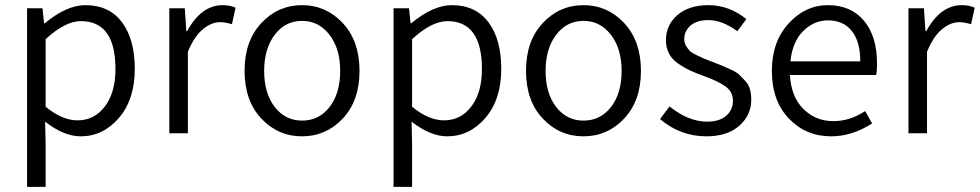

<svg xmlns="http://www.w3.org/2000/svg" viewBox="-20 -517 3802 745"><path d="M85 208V-485H145L151 -427H154Q239 -497 311 -497Q404 -497 453.5 -430.5Q503 -364 503 -250Q503 -131 441.5 -59.5Q380 12 293 12Q228 12 155 -45L157 41V208ZM281 -50Q346 -50 387 -104Q428 -158 428 -249Q428 -435 294 -435Q233 -435 157 -365V-103Q221 -50 281 -50Z M637 0V-485H697L703 -396H706Q761 -497 844 -497Q873 -497 894 -487L880 -423Q854 -431 834 -431Q800 -431 766.5 -403Q733 -375 709 -316V0Z M1310 -57Q1245 12 1152 12Q1059 12 994 -57Q929 -126 929 -242Q929 -358 994 -427.5Q1059 -497 1152 -497Q1245 -497 1310 -427.5Q1375 -358 1375 -242Q1375 -126 1310 -57ZM1152 -49Q1218 -49 1259 -102Q1300 -155 1300 -242Q1300 -328 1258.5 -382Q1217 -436 1152 -436Q1087 -436 1046 -382Q1005 -328 1005 -242Q1005 -155 1046 -102Q1087 -49 1152 -49Z M1507 208V-485H1567L1573 -427H1576Q1661 -497 1733 -497Q1826 -497 1875.5 -430.5Q1925 -364 1925 -250Q1925 -131 1863.5 -59.5Q1802 12 1715 12Q1650 12 1577 -45L1579 41V208ZM1703 -50Q1768 -50 1809 -104Q1850 -158 1850 -249Q1850 -435 1716 -435Q1655 -435 1579 -365V-103Q1643 -50 1703 -50Z M2402 -57Q2337 12 2244 12Q2151 12 2086 -57Q2021 -126 2021 -242Q2021 -358 2086 -427.5Q2151 -497 2244 -497Q2337 -497 2402 -427.5Q2467 -358 2467 -242Q2467 -126 2402 -57ZM2244 -49Q2310 -49 2351 -102Q2392 -155 2392 -242Q2392 -328 2350.5 -382Q2309 -436 2244 -436Q2179 -436 2138 -382Q2097 -328 2097 -242Q2097 -155 2138 -102Q2179 -49 2244 -49Z M2721 12Q2620 12 2541 -55L2578 -104Q2651 -45 2724 -45Q2772 -45 2798 -68Q2824 -91 2824 -126Q2824 -161 2794.5 -182Q2765 -203 2711 -222Q2678 -234 2657.5 -243.5Q2637 -253 2612.5 -269.5Q2588 -286 2576 -309Q2564 -332 2564 -361Q2564 -420 2608.5 -458.5Q2653 -497 2729 -497Q2809 -497 2876 -443L2841 -396Q2782 -439 2729 -439Q2683 -439 2659 -417.5Q2635 -396 2635 -365Q2635 -351 2642 -339Q2649 -327 2656.5 -319.5Q2664 -312 2683 -303Q2702 -294 2711 -290Q2720 -286 2744 -277Q2772 -266 2781 -262.5Q2790 -259 2814 -248Q2838 -237 2847.5 -228Q2857 -219 2871 -204Q2885 -189 2890 -170.5Q2895 -152 2895 -130Q2895 -70 2848.5 -29Q2802 12 2721 12Z M3383 -270Q3383 -244 3380 -226H3045Q3050 -141 3097.5 -94Q3145 -47 3214 -47Q3278 -47 3337 -86L3364 -38Q3286 12 3205 12Q3107 12 3041 -57Q2975 -126 2975 -242Q2975 -355 3040 -426Q3105 -497 3192 -497Q3282 -497 3332.5 -436.5Q3383 -376 3383 -270ZM3047 -279H3318Q3318 -356 3285 -397Q3252 -438 3193 -438Q3139 -438 3097 -397Q3055 -356 3047 -279Z M3505 0V-485H3565L3571 -396H3574Q3629 -497 3712 -497Q3741 -497 3762 -487L3748 -423Q3722 -431 3702 -431Q3668 -431 3634.5 -403Q3601 -375 3577 -316V0Z"/></svg>

Font: Assistant
Style: Regular
Weight: 400
Designer: Hebrew By Ben Nathan, Latin by Paul Hunt
Version: Version 2.001;PS 002.001;hotconv 1.0.88;makeotf.lib2.5.64775